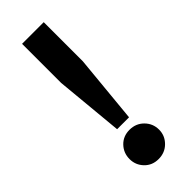

<svg xmlns="http://www.w3.org/2000/svg" viewBox="-240 -740 781 781"><g transform="rotate(-45 150.0 -350.0)"><path d="M115.2 -193 87.4 -487V-712H212V-487L183.8 -193ZM149 12.4Q112.4 12.4 88.7 -12.3Q65 -37 65 -71.2Q65 -106.3 88.7 -131.1Q112.4 -155.8 149 -155.8Q185.7 -155.8 210.2 -131.1Q234.8 -106.3 234.8 -71.2Q234.8 -37 210.2 -12.3Q185.7 12.4 149 12.4Z"/></g></svg>

Font: Overpass
Style: Regular
Weight: 400
Designer: Delve Withrington, Dave Bailey, Thomas Jockin
Foundry: Delve Fonts LLC
Version: Version 4.000